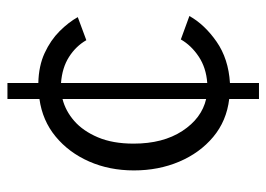

<svg xmlns="http://www.w3.org/2000/svg" viewBox="-120 -506 716 516"><g transform="rotate(-90 238.0 -248.0)"><path d="M230 90V10Q171 3 128 -33Q85 -69 61.5 -124.5Q38 -180 38 -246Q38 -312 62 -366.5Q86 -421 129 -456.5Q172 -492 230 -500V-586H273V-503Q319 -502 353.5 -486Q388 -470 412 -446Q436 -422 450 -397L388 -374Q372 -402 343 -420.5Q314 -439 273 -442V-49Q314 -52 344 -72Q374 -92 390 -120L453 -97Q430 -56 384 -24Q338 8 273 12V90ZM230 -52V-438Q198 -430 171 -406.5Q144 -383 127 -343Q110 -303 110 -247Q110 -168 144 -116Q178 -64 230 -52Z"/></g></svg>

Font: Atkinson Hyperlegible Next Light
Style: Regular
Weight: 300
Designer: Elliott Scott, Megan Eiswerth, Linus Boman, Theodore Petrosky, Letters from Sweden
Foundry: Applied Design Works, Letters from Sweden
Version: Version 2.001